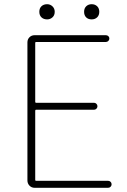

<svg xmlns="http://www.w3.org/2000/svg" viewBox="-20 -893 602 913"><path d="M144.5 0Q129.9 0 120.1 -10.3Q110.4 -20.5 110.4 -35.2V-691.4Q110.4 -706.1 120.1 -715.8Q129.9 -725.6 144.5 -725.6H483.4Q490.2 -725.6 495.1 -721.2Q500 -716.8 500 -710Q500 -703.1 495.1 -698.2Q490.2 -693.4 483.4 -693.4H151.4Q147.5 -693.4 147.5 -688.5V-408.2Q147.5 -404.3 151.4 -404.3H426.8Q433.6 -404.3 438.5 -399.4Q443.4 -394.5 443.4 -387.7Q443.4 -380.9 438.5 -376Q433.6 -371.1 426.8 -371.1H151.4Q147.5 -371.1 147.5 -366.2V-37.1Q147.5 -33.2 151.4 -33.2H494.1Q501 -33.2 505.9 -28.3Q510.7 -23.4 510.7 -16.6Q510.7 -9.8 505.9 -4.9Q501 0 494.1 0ZM204.1 -800.8Q187.5 -800.8 177.2 -810.5Q167 -820.3 167 -836.9Q167 -853.5 177.2 -863.3Q187.5 -873 204.1 -873Q218.8 -873 229.5 -862.8Q240.2 -852.5 240.2 -836.9Q240.2 -820.3 229.5 -810.5Q218.8 -800.8 204.1 -800.8ZM416 -800.8Q399.4 -800.8 389.6 -810.5Q379.9 -820.3 379.9 -836.9Q379.9 -853.5 390.1 -863.3Q400.4 -873 416 -873Q431.6 -873 441.9 -863.3Q452.1 -853.5 452.1 -836.9Q452.1 -820.3 441.9 -810.5Q431.6 -800.8 416 -800.8Z"/></svg>

Font: Gen Jyuu Gothic ExtraLight
Style: Regular
Weight: 100
Designer: [Source Han Sans]
Ryoko NISHIZUKA  (kana & ideographs); Paul D. Hunt (Latin, Greek & Cyrillic); Wenlong ZHANG  (bopomofo
Version: Version 1.002.20150607